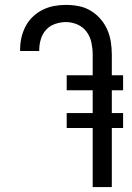

<svg xmlns="http://www.w3.org/2000/svg" viewBox="-20 -763 540 783"><path d="M358 0V-241H252V-302H358V-395H252V-456H358V-540Q358 -564 353 -588.5Q348 -613 333.5 -633Q319 -653 296 -663Q273 -673 249 -673Q227 -673 205 -665.5Q183 -658 168 -641.5Q153 -625 146.5 -603Q140 -581 140 -559V-555H62V-561Q62 -586 67.5 -610Q73 -634 84.5 -656Q96 -678 114 -695Q132 -712 154 -723Q176 -734 200 -738.5Q224 -743 249 -743Q275 -743 301 -738Q327 -733 349.5 -719.5Q372 -706 389.5 -686Q407 -666 417.5 -642Q428 -618 432 -592Q436 -566 436 -540V-456H482V-395H436V-302H482V-241H436V0Z"/></svg>

Font: Iosevka
Style: Regular
Weight: 400
Monospace: yes
Designer: Belleve Invis
Foundry: Belleve Invis
Version: Version 33.2.3; ttfautohint (v1.8.4)